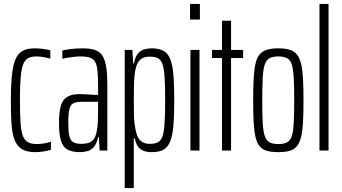

<svg xmlns="http://www.w3.org/2000/svg" viewBox="-20 -763 1731 973"><path d="M159 8Q126 8 103.5 -1Q81 -10 67 -29.5Q53 -49 46 -80Q39 -111 37 -154Q35 -197 35 -254Q35 -317 38.5 -362Q42 -407 50 -437.5Q58 -468 72 -485.5Q86 -503 106.5 -510.5Q127 -518 157 -518Q177 -518 198.5 -515Q220 -512 235 -508V-466Q221 -470 201.5 -473.5Q182 -477 165 -477Q138 -477 121.5 -467.5Q105 -458 96.5 -434.5Q88 -411 84.5 -367.5Q81 -324 81 -256Q81 -185 84 -140.5Q87 -96 96.5 -73Q106 -50 123 -41.5Q140 -33 167 -33Q185 -33 204.5 -36.5Q224 -40 238 -45V-4Q222 1 201 4.5Q180 8 159 8Z M386 8Q348 8 324 -4Q300 -16 289.5 -48Q279 -80 279 -140Q279 -196 288.5 -227.5Q298 -259 321 -272.5Q344 -286 382 -286Q392 -286 404.5 -285.5Q417 -285 430.5 -284Q444 -283 456 -282.5Q468 -282 477 -282V-328Q477 -375 474 -404.5Q471 -434 462 -449.5Q453 -465 435.5 -471Q418 -477 389 -477Q372 -477 354.5 -475Q337 -473 321.5 -470.5Q306 -468 296 -465V-507Q312 -511 339.5 -514.5Q367 -518 400 -518Q429 -518 450 -513Q471 -508 485 -496.5Q499 -485 507.5 -464Q516 -443 520 -411.5Q524 -380 524 -335V0H485L481 -68H477Q470 -34 455.5 -18Q441 -2 422.5 3Q404 8 386 8ZM392 -34Q408 -34 423.5 -37.5Q439 -41 451 -53Q463 -65 469 -91Q475 -119 476 -146Q477 -173 477 -207V-247H392Q366 -247 351.5 -239.5Q337 -232 331.5 -209.5Q326 -187 326 -141Q326 -99 331 -75.5Q336 -52 350.5 -43Q365 -34 392 -34Z M612 190V-510H651L655 -442H659Q665 -475 678.5 -491Q692 -507 710 -512.5Q728 -518 748 -518Q783 -518 806 -506.5Q829 -495 841.5 -466.5Q854 -438 858.5 -386.5Q863 -335 863 -255Q863 -175 858.5 -124Q854 -73 841.5 -44Q829 -15 807 -3.5Q785 8 748 8Q724 8 706.5 1Q689 -6 678.5 -21.5Q668 -37 663 -62H658V190ZM738 -34Q764 -34 779.5 -41.5Q795 -49 803 -71Q811 -93 814 -137.5Q817 -182 817 -255Q817 -328 814 -372.5Q811 -417 803 -439Q795 -461 779 -468.5Q763 -476 737 -476Q707 -476 689.5 -459.5Q672 -443 665 -404Q660 -375 659 -337.5Q658 -300 658 -251Q658 -208 659 -174Q660 -140 665 -117Q672 -70 690 -52Q708 -34 738 -34Z M943 -664V-743H993V-664ZM945 0V-510H991V0Z M1105 0V-469H1054V-510H1105V-658H1151V-510H1212V-469H1151V0Z M1391 8Q1356 8 1333 1.5Q1310 -5 1296 -21.5Q1282 -38 1275 -68Q1268 -98 1265.5 -143.5Q1263 -189 1263 -254Q1263 -319 1265.5 -365Q1268 -411 1275 -441Q1282 -471 1296 -487.5Q1310 -504 1333 -511Q1356 -518 1391 -518Q1425 -518 1447.5 -511Q1470 -504 1484 -487.5Q1498 -471 1505.5 -441Q1513 -411 1515.5 -365Q1518 -319 1518 -254Q1518 -189 1515.5 -143.5Q1513 -98 1505.5 -68Q1498 -38 1484 -21.5Q1470 -5 1447.5 1.5Q1425 8 1391 8ZM1391 -33Q1418 -33 1434.5 -41.5Q1451 -50 1458.5 -73Q1466 -96 1468.5 -139.5Q1471 -183 1471 -254Q1471 -325 1468.5 -369Q1466 -413 1458.5 -436.5Q1451 -460 1434.5 -468.5Q1418 -477 1391 -477Q1363 -477 1346.5 -468.5Q1330 -460 1322 -437Q1314 -414 1311.5 -369.5Q1309 -325 1309 -254Q1309 -183 1311.5 -139.5Q1314 -96 1322 -73Q1330 -50 1346.5 -41.5Q1363 -33 1391 -33Z M1599 0V-743H1645V0Z"/></svg>

Font: Saira UltraCondensed Light
Style: Regular
Weight: 300
Width: 1
Designer: Hector Gatti with collaboration of the Omnibus-Type team
Foundry: Omnibus-Type
Version: Version 1.101